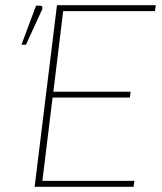

<svg xmlns="http://www.w3.org/2000/svg" viewBox="-20 -723 626 743"><path d="M224.5 -680 186.5 -368H485.5L482.5 -345.5H183.5L144 -23H500L497 0H114L200.5 -703H583L579.5 -680ZM63 -550 119.5 -701H136Q141.5 -701 143.5 -696Q145.5 -691 142 -684L80.5 -550Z"/></svg>

Font: Lato ExtraLight
Style: Italic
Weight: 275
Italic angle: -7°
Designer: Lukasz Dziedzic with Adam Twardoch and Botio Nikoltchev
Foundry: tyPoland Lukasz Dziedzic
Version: Version 2.015; 2015-08-06; http://www.latofonts.com/